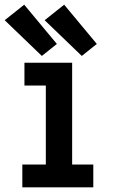

<svg xmlns="http://www.w3.org/2000/svg" viewBox="-30 -797 482 817"><path d="M65 0H367V-97H277V-530H74V-433H165V-97H65ZM318 -559 382 -610 243 -777 160 -711ZM148 -559 212 -610 73 -777 -10 -711Z"/></svg>

Font: Iosevka Sparkle Semibold
Style: Regular
Weight: 600
Designer: Belleve Invis
Foundry: Belleve Invis
Version: Version 4.5.0; ttfautohint (v1.8.3)